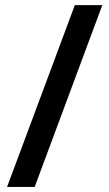

<svg xmlns="http://www.w3.org/2000/svg" viewBox="-20 -734 430 754"><path d="M381.8 -713.9 116.2 0H7.8L273.9 -713.9Z"/></svg>

Font: f1_25842          
Style: Regular
Weight: 600
Foundry: Ascender Corporation
Version: Version 1.10